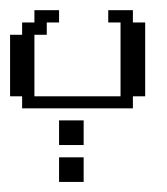

<svg xmlns="http://www.w3.org/2000/svg" viewBox="-20 -215 332 381"><path d="M97.2 146V97.2H146V146ZM97.2 72.8V23.9H146V72.8ZM23.9 0V-23.9H0V-146H23.9V-170.4H48.3V-194.8H97.2V-170.4H72.8V-146H48.3V-23.9H219.2V-170.4H194.8V-194.8H243.7V-170.4H268.1V-23.9H243.7V0Z"/></svg>

Font: FS Mondwest Regular
Style: Regular
Weight: 400
Designer: NZWStudios2024
Foundry: https://fontstruct.com
Version: Version 1.0